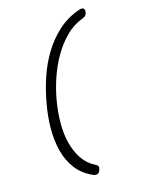

<svg xmlns="http://www.w3.org/2000/svg" viewBox="-144 -937 888 1174"><g transform="rotate(-15 300.0 -350.0)"><path d="M343 121Q342 126 340 131.5Q338 137 334.5 142Q331 147 326 149.5Q321 152 314 152Q310 152 305.5 151.5Q301 151 296 148Q231 120 192 68.5Q153 17 136 -49.5Q119 -116 119.5 -193Q120 -270 135 -350Q149 -430 175 -507Q201 -584 241.5 -650.5Q282 -717 337.5 -768Q393 -819 467 -846Q477 -850 482 -851Q487 -852 491 -852Q498 -852 502 -849.5Q506 -847 508 -842Q510 -837 510 -831.5Q510 -826 509 -821Q506 -809 499.5 -802.5Q493 -796 478 -791Q420 -769 374 -723Q328 -677 293 -617Q258 -557 234.5 -488.5Q211 -420 199 -351Q187 -282 186 -213.5Q185 -145 199.5 -85.5Q214 -26 244.5 20.5Q275 67 325 92Q336 97 340.5 103Q345 109 343 121Z"/></g></svg>

Font: Maple Mono NL ExtraLight
Style: Italic
Weight: 275
Italic angle: -10°
Monospace: yes
Designer: subframe7536
Version: Version 7.000